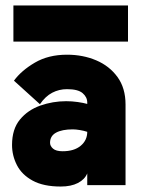

<svg xmlns="http://www.w3.org/2000/svg" viewBox="-20 -677 517 702"><path d="M202 5Q139 5 99.5 -16.5Q60 -38 42 -73Q24 -108 24 -147Q24 -205 53 -240Q82 -275 127.5 -291Q173 -307 222 -307Q243 -307 264 -304Q285 -301 299 -297V-302Q299 -322 282 -336.5Q265 -351 225 -351Q196 -351 171 -338Q146 -325 126 -296L31 -382Q58 -419 107.5 -448Q157 -477 225 -477Q283 -477 331.5 -456.5Q380 -436 409.5 -395.5Q439 -355 439 -295V0H299V-43Q290 -21 265 -8Q240 5 202 5ZM209 -124Q251 -124 275 -144Q299 -164 299 -195Q287 -199 272 -201.5Q257 -204 246 -204Q207 -204 185 -192Q163 -180 163 -155Q163 -143 174 -133.5Q185 -124 209 -124ZM29 -525V-657H448V-525Z"/></svg>

Font: Lil Grotesk Black
Style: Regular
Weight: 900
Designer: Bastien Sozeau
Foundry: NBR — Bastien Sozeau
Version: Version 3.003; ttfautohint (v1.8.4.7-5d5b);gftools[0.9.33]